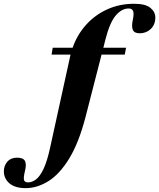

<svg xmlns="http://www.w3.org/2000/svg" viewBox="-214 -765 843 1018"><path d="M240 -146.5Q204.5 -9.5 154 73.8Q103.5 157 43.8 194.8Q-16 232.5 -78 232.5Q-134 232.5 -163.8 207.2Q-193.5 182 -193.5 143Q-193.5 113.5 -175 92.2Q-156.5 71 -123.5 71Q-91.5 71 -82 87.8Q-72.5 104.5 -81.5 141Q-90.5 178 -86.5 190Q-82.5 202 -65 202Q-43.5 202 -22.5 185.8Q-1.5 169.5 17.2 129.8Q36 90 51.5 19L158 -466.5Q159 -471 160 -475.5H59.5L65.5 -512H171Q195 -580.5 242 -633Q289 -685.5 354.2 -715.2Q419.5 -745 497.5 -745Q556.5 -745 583 -723.8Q609.5 -702.5 609.5 -672Q609.5 -634.5 585.5 -611.5Q561.5 -588.5 526.5 -588.5Q498.5 -588.5 490.5 -606.2Q482.5 -624 490 -659Q497.5 -694.5 491.5 -707.2Q485.5 -720 468 -720Q431.5 -720 399.8 -683Q368 -646 344.5 -554L334 -512H454.5L447.5 -475.5H324.5Z"/></svg>

Font: Newsreader Display
Style: Bold Italic
Weight: 700
Italic angle: -17°
Designer: Hugues Gentile
Foundry: Production Type
Version: Version 1.001